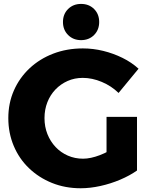

<svg xmlns="http://www.w3.org/2000/svg" viewBox="-20 -963 783 995"><path d="M594.4 -481.3Q557.3 -517.6 507.5 -538.5Q457.7 -559.4 409 -559.4Q366.4 -559.4 330.4 -543.4Q294.4 -527.4 267.4 -499.3Q240.4 -471.1 225.5 -433.2Q210.6 -395.3 210.6 -351Q210.6 -306.1 225.8 -268Q241 -229.9 268 -201.2Q295 -172.6 331.5 -156.6Q368 -140.6 410.6 -140.6Q449.3 -140.6 497.8 -159.1Q546.3 -177.7 586 -207.7L690 -79.4Q652.7 -53 603.2 -32Q553.7 -11 500.4 0.8Q447.1 12.6 398 12.6Q317.7 12.6 249.5 -14.9Q181.3 -42.4 130.2 -91.4Q79.1 -140.4 51.1 -207.1Q23.1 -273.7 23.1 -351Q23.1 -428.3 51.9 -493.9Q80.7 -559.6 133.1 -608.9Q185.6 -658.1 256.1 -685.1Q326.6 -712.1 409.6 -712.1Q462.4 -712.1 514.9 -699.3Q567.4 -686.4 614.9 -663Q662.3 -639.6 698 -606.9ZM532.1 -357.4H690V-79.4H532.1ZM400.1 -942.7Q441.1 -942.7 467.6 -916.3Q494 -889.9 494 -848.9Q494 -808.3 467.6 -781.6Q441.1 -755 400.1 -755Q359.6 -755 332.9 -781.6Q306.3 -808.3 306.3 -848.9Q306.3 -889.9 332.9 -916.3Q359.6 -942.7 400.1 -942.7Z"/></svg>

Font: Alexandria
Style: Regular
Weight: 400
Designer: Mohamed Gaber
Foundry: Kief Type Foundry
Version: Version 5.100